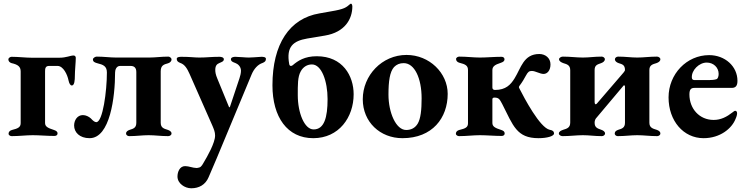

<svg xmlns="http://www.w3.org/2000/svg" viewBox="-20 -728 4004 1031"><path d="M43 3C82 3 121 -2 156 -2C191 -2 234 2 272 2C281 2 289 -2 289 -11C289 -22 281 -26 270 -30C235 -41 222 -49 222 -68V-345C222 -358 223 -374 243 -374H289C320 -374 342 -327 348 -296C352 -278 358 -269 366 -269C380 -269 382 -298 382 -321C382 -348 387 -395 387 -418C387 -426 380 -430 376 -430C356 -430 338 -418 297 -418H151C118 -418 79 -423 42 -423C35 -423 25 -417 25 -409C25 -399 32 -392 42 -389C78 -381 91 -369 91 -344V-67C91 -45 77 -38 44 -30C33 -27 26 -20 26 -10C26 -2 35 3 43 3Z M461 14C571 14 598 -207 598 -339C598 -353 605 -374 625 -374H681C700 -374 712 -365 712 -341V-69C712 -42 697 -37 677 -31C666 -27 657 -22 657 -11C657 -2 666 3 674 3C713 3 743 -2 778 -2C813 -2 843 3 883 3C891 3 901 -2 901 -11C901 -22 891 -27 880 -31C860 -37 843 -42 843 -69V-345C843 -377 860 -382 882 -388C892 -391 901 -398 901 -409C901 -417 891 -424 884 -424C846 -424 815 -419 781 -419H603C571 -419 537 -424 499 -424C492 -424 479 -417 479 -409C479 -396 489 -392 504 -388C532 -381 554 -374 554 -339C554 -239 532 -72 497 -72C488 -72 478 -81 468 -92C457 -102 441 -110 425 -110C395 -110 378 -82 378 -54C378 -18 407 14 461 14Z M1007 283C1049 283 1083 264 1100 224C1129 157 1160 84 1182 30L1331 -328C1344 -359 1365 -382 1390 -390C1402 -395 1408 -400 1408 -412C1408 -422 1393 -423 1384 -423C1348 -421 1335 -419 1316 -419C1295 -419 1279 -422 1243 -423C1234 -423 1220 -420 1220 -410C1220 -398 1232 -394 1243 -390C1257 -385 1274 -371 1274 -348C1274 -336 1270 -319 1266 -308L1215 -155C1214 -152 1213 -152 1212 -152C1211 -152 1210 -152 1209 -155L1147 -306C1138 -327 1136 -341 1136 -352C1136 -375 1144 -384 1159 -390C1170 -395 1182 -398 1182 -410C1182 -420 1168 -423 1159 -423C1112 -423 1092 -419 1050 -419C1023 -419 1001 -423 954 -423C945 -423 929 -422 929 -412C929 -400 936 -395 948 -390C972 -382 985 -360 998 -331L1121 -52C1128 -35 1135 -20 1135 0C1135 39 1093 113 1073 146C1062 166 1057 172 1038 174C1037 174 1036 174 1035 174C1016 174 994 164 974 164C945 164 933 195 933 220C933 257 972 283 1007 283Z M1662 14C1800 14 1879 -98 1879 -222C1879 -320 1821 -426 1681 -426C1615 -426 1579 -401 1552 -378C1549 -375 1545 -374 1542 -374C1537 -374 1534 -378 1533 -384C1516 -478 1555 -508 1629 -521L1725 -537C1833 -555 1872 -627 1872 -693C1872 -698 1870 -708 1865 -708C1864 -708 1862 -708 1861 -707C1839 -688 1830 -679 1757 -667L1695 -656C1535 -629 1443 -492 1443 -270C1443 -99 1523 14 1662 14ZM1664 -33C1615 -33 1579 -121 1579 -217C1579 -272 1578 -315 1595 -345C1608 -369 1630 -382 1655 -382C1707 -382 1739 -292 1739 -196C1739 -97 1721 -33 1664 -33Z M2141 14C2302 14 2384 -95 2384 -224C2384 -336 2286 -433 2163 -433C2031 -433 1928 -323 1928 -195C1928 -73 2021 14 2141 14ZM2161 -30C2106 -30 2066 -124 2066 -220C2066 -292 2073 -342 2096 -368C2110 -382 2126 -389 2148 -389C2206 -389 2244 -308 2244 -200C2244 -138 2239 -91 2223 -64C2209 -41 2188 -30 2161 -30Z M2445 3C2484 3 2522 -2 2557 -2C2592 -2 2636 2 2674 2C2682 2 2690 -2 2690 -11C2690 -22 2683 -26 2672 -30C2637 -41 2624 -49 2624 -68V-195C2624 -201 2628 -204 2635 -204C2661 -204 2664 -192 2677 -169C2736 -53 2754 14 2872 14C2918 14 2955 3 2955 -11C2955 -24 2945 -29 2932 -31C2879 -42 2795 -202 2769 -253C2766 -260 2765 -260 2770 -268C2784 -286 2796 -307 2804 -322C2815 -342 2821 -347 2836 -347C2855 -347 2879 -331 2899 -331C2919 -331 2936 -350 2936 -382C2936 -417 2908 -438 2876 -438C2791 -438 2778 -363 2743 -307C2722 -273 2696 -245 2638 -245C2630 -245 2624 -249 2624 -258V-351C2624 -370 2635 -380 2670 -391C2681 -395 2689 -399 2689 -410C2689 -419 2681 -423 2673 -423C2634 -423 2592 -419 2557 -419C2522 -419 2485 -424 2446 -424C2439 -424 2429 -419 2429 -411C2429 -401 2436 -394 2447 -391C2480 -383 2493 -375 2493 -352V-66C2493 -44 2479 -38 2446 -30C2435 -27 2428 -20 2428 -10C2428 -2 2438 3 2445 3Z M3001 3C3041 3 3075 -2 3110 -2C3145 -2 3172 3 3212 3C3220 3 3229 -3 3229 -11C3229 -21 3220 -27 3209 -31C3190 -38 3173 -42 3173 -69C3173 -81 3177 -90 3185 -98L3328 -268C3329 -269 3330 -270 3331 -270C3334 -270 3336 -267 3336 -262V-69C3336 -42 3320 -37 3300 -31C3289 -27 3281 -22 3281 -11C3281 -2 3290 3 3297 3C3337 3 3367 -2 3402 -2C3437 -2 3469 3 3509 3C3516 3 3526 -2 3526 -11C3526 -22 3517 -27 3506 -31C3486 -37 3467 -42 3467 -69V-352C3467 -379 3485 -383 3505 -389C3516 -393 3526 -399 3526 -410C3526 -418 3516 -424 3508 -424C3468 -424 3437 -419 3402 -419C3367 -419 3339 -424 3299 -424C3291 -424 3282 -418 3282 -410C3282 -399 3291 -393 3302 -389C3322 -383 3336 -379 3336 -352C3336 -347 3331 -343 3328 -338L3187 -174C3184 -170 3181 -168 3179 -168C3175 -168 3173 -173 3173 -182V-352C3173 -379 3189 -382 3208 -389C3219 -393 3228 -400 3228 -410C3228 -418 3219 -424 3211 -424C3171 -424 3145 -419 3110 -419C3075 -419 3042 -424 3002 -424C2994 -424 2982 -418 2982 -410C2982 -399 2994 -393 3005 -389C3025 -383 3042 -378 3042 -351V-70C3042 -42 3024 -37 3004 -31C2993 -27 2981 -22 2981 -11C2981 -2 2993 3 3001 3Z M3758 14C3847 14 3910 -38 3930 -90C3936 -103 3938 -113 3938 -120C3938 -128 3934 -133 3928 -133C3924 -133 3919 -129 3914 -125C3882 -100 3851 -84 3812 -84C3736 -84 3682 -144 3682 -221C3682 -247 3690 -256 3709 -256H3909C3931 -256 3940 -268 3940 -294C3940 -372 3873 -432 3788 -432C3667 -432 3570 -330 3570 -205C3570 -79 3650 14 3758 14ZM3709 -298C3700 -298 3695 -303 3695 -312C3693 -351 3734 -392 3775 -392C3811 -392 3839 -366 3839 -331C3839 -317 3834 -305 3828 -303C3815 -299 3807 -298 3769 -298Z"/></svg>

Font: EB Garamond
Style: Bold
Weight: 700
Designer: Georg Duffner and Octavio Pardo
Foundry: Georg Duffner
Version: Version 1.000;PS 001.000;hotconv 1.0.88;makeotf.lib2.5.64775